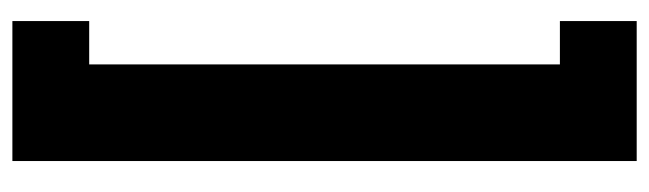

<svg xmlns="http://www.w3.org/2000/svg" viewBox="-389 -478 1048 310"><g transform="rotate(90 135.0 -323.0)"><path d="M14 57V181H240V-827H14V-703H84V57Z"/></g></svg>

Font: Asimov Pro
Style: Blk
Weight: 900
Designer: Google
Version: Version 2.000980; 2014